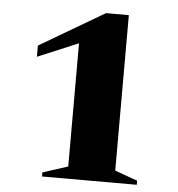

<svg xmlns="http://www.w3.org/2000/svg" viewBox="-49 -707 699 753"><g transform="rotate(5 300.0 -330.0)"><path d="M144 0V-16L243 -48V-533L83 -466V-510L338 -660H428V-48L517 -16V0Z"/></g></svg>

Font: Spectral ExtraBold
Style: Regular
Weight: 800
Designer: Jean-Baptiste Levee
Foundry: Production Type
Version: Version 2.001